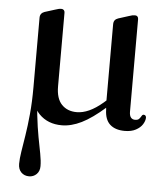

<svg xmlns="http://www.w3.org/2000/svg" viewBox="-51 -515 690 794"><g transform="rotate(5 294.0 -118.0)"><path d="M85 -136.5H105Q105 -72 110.8 -21.8Q116.5 28.5 123.8 67.2Q131 106 136.8 135.2Q142.5 164.5 142.5 186.5Q142.5 207.5 129.8 220Q117 232.5 98.5 232.5Q79 232.5 66.2 219.8Q53.5 207 53.5 184.5Q53.5 163.5 58.2 133.8Q63 104 69.2 64.8Q75.5 25.5 80.2 -24.5Q85 -74.5 85 -136.5ZM402.5 -118.5 419 -101.5 394.5 -80Q339.5 -31.5 296.8 -10.5Q254 10.5 215 10.5Q157 10.5 121 -26.2Q85 -63 85 -129.5V-424.5Q85 -434.5 89.8 -440.8Q94.5 -447 103 -450L146 -463.5Q155 -466.5 160.5 -467.8Q166 -469 172 -469Q178.5 -469 182.2 -465Q186 -461 186 -454.5V-148.5Q186 -98 209.5 -73.5Q233 -49 272 -49Q296.5 -49 323.2 -61Q350 -73 380.5 -99ZM476.5 11Q437 11 415.2 -8.8Q393.5 -28.5 392.5 -69.5L390.5 -92V-424Q390.5 -434.5 395.2 -440.8Q400 -447 409 -450L451.5 -463.5Q460.5 -466.5 466 -467.8Q471.5 -469 477.5 -469Q484 -469 487.8 -465Q491.5 -461 491.5 -454.5V-70.5Q491.5 -54 497.8 -46.2Q504 -38.5 515 -38.5Q527 -38.5 532.2 -44.5Q537.5 -50.5 540.8 -56.5Q544 -62.5 549 -62.5Q554 -62.5 556.8 -59.2Q559.5 -56 559.5 -50.5Q559 -37.5 550 -23.2Q541 -9 522.5 1Q504 11 476.5 11Z"/></g></svg>

Font: Fraunces 48pt
Style: Regular
Weight: 400
Version: Version 1.000;[b76b70a41]